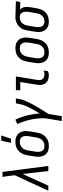

<svg xmlns="http://www.w3.org/2000/svg" viewBox="1000 -1809 1010 3078"><g transform="rotate(-90 1505.0 -270.0)"><path d="M-14 0 235 -539 224 -625Q221 -652 217 -680Q213 -708 207 -735H288L384 0H302L255 -413L67 0Z M703 8Q674 8 646.5 2Q619 -4 596.5 -19Q574 -34 559 -56.5Q544 -79 537.5 -106Q531 -133 531 -161.5Q531 -190 536 -219L556 -339Q560 -364 568 -389Q576 -414 591 -436.5Q606 -459 626 -477.5Q646 -496 670 -507.5Q694 -519 719.5 -523.5Q745 -528 770 -528Q799 -528 826.5 -522Q854 -516 876.5 -501Q899 -486 914.5 -463.5Q930 -441 936.5 -414Q943 -387 942.5 -358.5Q942 -330 938 -301L918 -181Q914 -156 905.5 -131Q897 -106 882.5 -83.5Q868 -61 848 -42.5Q828 -24 804 -12.5Q780 -1 754 3.5Q728 8 703 8ZM704 -62Q720 -62 737 -65.5Q754 -69 769.5 -77.5Q785 -86 797.5 -99Q810 -112 819 -127.5Q828 -143 833 -159.5Q838 -176 840 -192L860 -312Q863 -330 864 -347.5Q865 -365 862.5 -381.5Q860 -398 852.5 -413Q845 -428 832.5 -438.5Q820 -449 804 -453.5Q788 -458 770 -458Q754 -458 736.5 -454.5Q719 -451 704 -442.5Q689 -434 676 -421Q663 -408 654 -392.5Q645 -377 640.5 -360.5Q636 -344 633 -328L613 -208Q610 -190 609 -172.5Q608 -155 611 -138.5Q614 -122 621.5 -107Q629 -92 641 -81.5Q653 -71 669.5 -66.5Q686 -62 704 -62ZM753 -600 790 -755H873L821 -600Z M1104 215 1142 -11Q1149 -55 1148.5 -97.5Q1148 -140 1143.5 -182Q1139 -224 1131 -264.5Q1123 -305 1111.5 -345Q1100 -385 1086.5 -423.5Q1073 -462 1056 -498L1126 -528Q1148 -483 1164.5 -436Q1181 -389 1193.5 -340Q1206 -291 1214 -240.5Q1222 -190 1225 -138Q1241 -164 1256.5 -190.5Q1272 -217 1287 -244.5Q1302 -272 1316 -299Q1330 -326 1342 -354Q1354 -382 1363.5 -410.5Q1373 -439 1378 -468L1387 -520H1466L1457 -468Q1450 -426 1434 -385.5Q1418 -345 1398.5 -305.5Q1379 -266 1357.5 -227.5Q1336 -189 1313 -150.5Q1290 -112 1266.5 -74.5Q1243 -37 1218 0L1182 215Z M1846 8Q1820 8 1795 3.5Q1770 -1 1749 -12.5Q1728 -24 1712.5 -43Q1697 -62 1689.5 -85Q1682 -108 1681.5 -134Q1681 -160 1686 -186L1729 -450H1598V-520H1819L1762 -174Q1758 -151 1761 -129Q1764 -107 1778 -91Q1792 -75 1813.5 -68.5Q1835 -62 1858 -62Q1872 -62 1886.5 -66Q1901 -70 1915 -78L1903 -8Q1890 0 1875 4Q1860 8 1846 8Z M2203 8Q2174 8 2146.5 2Q2119 -4 2096.5 -19Q2074 -34 2059 -56.5Q2044 -79 2037.5 -106Q2031 -133 2031 -161.5Q2031 -190 2036 -219L2056 -339Q2060 -364 2068 -389Q2076 -414 2091 -436.5Q2106 -459 2126 -477.5Q2146 -496 2170 -507.5Q2194 -519 2219.5 -523.5Q2245 -528 2270 -528Q2299 -528 2326.5 -522Q2354 -516 2376.5 -501Q2399 -486 2414.5 -463.5Q2430 -441 2436.5 -414Q2443 -387 2442.5 -358.5Q2442 -330 2438 -301L2418 -181Q2414 -156 2405.5 -131Q2397 -106 2382.5 -83.5Q2368 -61 2348 -42.5Q2328 -24 2304 -12.5Q2280 -1 2254 3.5Q2228 8 2203 8ZM2204 -62Q2220 -62 2237 -65.5Q2254 -69 2269.5 -77.5Q2285 -86 2297.5 -99Q2310 -112 2319 -127.5Q2328 -143 2333 -159.5Q2338 -176 2340 -192L2360 -312Q2363 -330 2364 -347.5Q2365 -365 2362.5 -381.5Q2360 -398 2352.5 -413Q2345 -428 2332.5 -438.5Q2320 -449 2304 -453.5Q2288 -458 2270 -458Q2254 -458 2236.5 -454.5Q2219 -451 2204 -442.5Q2189 -434 2176 -421Q2163 -408 2154 -392.5Q2145 -377 2140.5 -360.5Q2136 -344 2133 -328L2113 -208Q2110 -190 2109 -172.5Q2108 -155 2111 -138.5Q2114 -122 2121.5 -107Q2129 -92 2141 -81.5Q2153 -71 2169.5 -66.5Q2186 -62 2204 -62Z M2700 8Q2671 8 2643.5 2Q2616 -4 2594.5 -19.5Q2573 -35 2558 -57.5Q2543 -80 2536.5 -106.5Q2530 -133 2530.5 -162Q2531 -191 2536 -219L2556 -339Q2560 -364 2568 -388Q2576 -412 2590.5 -434Q2605 -456 2625 -474Q2645 -492 2668 -503.5Q2691 -515 2716 -521.5Q2741 -528 2765 -528H2781L3024 -520L3012 -450L2889 -454Q2904 -441 2914.5 -423.5Q2925 -406 2929.5 -386Q2934 -366 2933.5 -344Q2933 -322 2930 -301L2910 -181Q2906 -156 2897.5 -131.5Q2889 -107 2875.5 -84.5Q2862 -62 2842 -43.5Q2822 -25 2798.5 -13Q2775 -1 2749.5 3.5Q2724 8 2700 8ZM2700 -62Q2716 -62 2732.5 -65.5Q2749 -69 2764 -78Q2779 -87 2791 -100Q2803 -113 2812 -128.5Q2821 -144 2825.5 -160Q2830 -176 2832 -192L2852 -312Q2855 -328 2856 -344.5Q2857 -361 2855.5 -376.5Q2854 -392 2848.5 -407Q2843 -422 2833 -433Q2823 -444 2808.5 -450.5Q2794 -457 2779 -458H2762Q2738 -458 2714 -447.5Q2690 -437 2672.5 -418Q2655 -399 2646 -375.5Q2637 -352 2633 -328L2613 -208Q2610 -191 2609 -173.5Q2608 -156 2610.5 -139.5Q2613 -123 2620 -108Q2627 -93 2639 -82.5Q2651 -72 2667 -67Q2683 -62 2700 -62Z"/></g></svg>

Font: Iosevka Term Oblique
Style: Regular
Weight: 400
Italic angle: -9°
Monospace: yes
Designer: Belleve Invis
Foundry: Belleve Invis
Version: Version 31.4.0